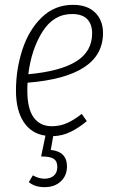

<svg xmlns="http://www.w3.org/2000/svg" viewBox="-20 -552 468 794"><path d="M94 -210Q93 -199 93 -178Q93 -102 119.5 -66Q146 -30 194 -30Q227 -30 256 -42.5Q285 -55 318 -81L339 -51Q304 -22 270.5 -6Q237 10 200 11L190 68Q257 75 257 136Q257 174 231.5 198Q206 222 164 222Q124 222 99 201L116 173Q140 187 164 187Q188 187 202.5 174.5Q217 162 217 138Q217 115 202.5 105Q188 95 150 95L168 9Q110 1 78 -47.5Q46 -96 46 -177Q46 -265 72.5 -346.5Q99 -428 152.5 -480Q206 -532 282 -532Q341 -532 373.5 -500Q406 -468 406 -415Q406 -235 94 -210ZM97 -245Q229 -257 295 -298Q361 -339 361 -414Q361 -452 340.5 -473Q320 -494 278 -494Q202 -494 156 -421.5Q110 -349 97 -245Z"/></svg>

Font: Fira Sans Extra Condensed ExtraLight
Style: Italic
Weight: 275
Width: 3
Italic angle: -8°
Designer: Carrois Corporate & Edenspiekermann AG
Foundry: Carrois Corporate GbR & Edenspiekermann AG
Version: Version 4.203